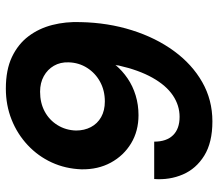

<svg xmlns="http://www.w3.org/2000/svg" viewBox="-66 -686 764 673"><g transform="rotate(90 316.5 -350.0)"><path d="M291 12Q225 12 180 -9.5Q135 -31 107.5 -67.5Q80 -104 68 -151Q56 -198 58 -250Q60 -346 86.5 -430Q113 -514 159.5 -577.5Q206 -641 268.5 -676.5Q331 -712 406 -712Q480 -712 526 -683.5Q572 -655 592 -608.5Q612 -562 608 -508H477Q477 -551 454.5 -574Q432 -597 390 -597Q350 -597 315 -573.5Q280 -550 253 -502Q226 -454 210 -383Q210 -380 209.5 -377.5Q209 -375 208 -372Q228 -396 255 -414.5Q282 -433 315 -443Q348 -453 384 -453Q440 -453 483 -427Q526 -401 550.5 -356Q575 -311 574 -253Q572 -197 550 -149Q528 -101 489 -64.5Q450 -28 399.5 -8Q349 12 291 12ZM302 -108Q341 -108 371 -124Q401 -140 419 -169Q437 -198 438 -234Q438 -263 426 -286Q414 -309 391 -322Q368 -335 336 -335Q298 -335 267.5 -318.5Q237 -302 218.5 -273Q200 -244 199 -208Q198 -179 211 -156.5Q224 -134 247.5 -121Q271 -108 302 -108Z"/></g></svg>

Font: DM Sans 18pt ExtraBold
Style: Italic
Weight: 800
Italic angle: -10°
Designer: Colophon Foundry, Jonny Pinhorn
Foundry: Colophon Foundry
Version: Version 4.004;gftools[0.9.30]